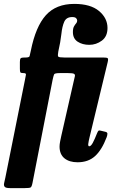

<svg xmlns="http://www.w3.org/2000/svg" viewBox="-57 -815 579 985"><path d="M-29.5 96 71 -405Q74.5 -423 76 -431.5Q77.5 -440 64.5 -440H62.5Q49.5 -440 47.2 -444.5Q45 -449 45 -463V-497Q45 -511.5 49 -515.8Q53 -520 68 -520H75Q92.5 -520 94.8 -526.8Q97 -533.5 101.5 -556.5Q126 -678.5 178.2 -736.8Q230.5 -795 324 -795Q407.5 -795 451 -758.5Q494.5 -722 494.5 -671.5Q494.5 -628 465.5 -606.5Q436.5 -585 401 -585Q366 -585 341.5 -601Q317 -617 317 -650.5Q317 -669.5 322.5 -679.2Q328 -689 333.5 -695Q339 -701 339 -709Q339 -716 333.5 -721.8Q328 -727.5 313.5 -727.5Q283.5 -727.5 272.8 -703.8Q262 -680 257.8 -640Q253.5 -600 242 -550Q238 -529 242 -524.5Q246 -520 272.5 -520H471Q491 -520 495.2 -516.5Q499.5 -513 495.5 -496.5L402.5 -111Q401 -105 398.2 -91.8Q395.5 -78.5 395.5 -75Q395.5 -64.5 400.5 -64.5Q409.5 -64.5 419 -82.2Q428.5 -100 441 -131.5Q445 -141.5 448.2 -144.2Q451.5 -147 460 -144.5L485 -138.5Q494 -136 494 -128.8Q494 -121.5 490 -110.5Q465 -45 430.2 -13.8Q395.5 17.5 341 17.5Q298.5 17.5 273.5 -3Q248.5 -23.5 248.5 -63.5Q248.5 -74 251.5 -89.5Q254.5 -105 257 -116L321.5 -399.5Q325.5 -415.5 327.2 -424.2Q329 -433 322.2 -436.5Q315.5 -440 293 -440H249Q223.5 -440 220.5 -433.2Q217.5 -426.5 213 -406L110 122Q106 143 100.2 146.5Q94.5 150 70.5 150H-6Q-27.5 150 -33 143.2Q-38.5 136.5 -35.8 124.2Q-33 112 -29.5 96Z"/></svg>

Font: Besley* Condensed
Style: Bold Italic
Weight: 700
Width: 3
Italic angle: -13°
Designer: Owen Earl
Foundry: indestructible type*
Version: Version 3.000; ttfautohint (v1.8.3)